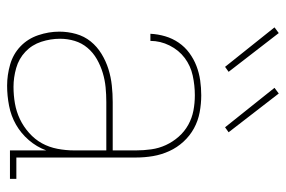

<svg xmlns="http://www.w3.org/2000/svg" viewBox="-152 -644 804 540"><g transform="rotate(90 250.0 -374.0)"><path d="M221 8Q191 8 161.5 -0.5Q132 -9 110.5 -29.5Q89 -50 79 -79.5Q69 -109 69 -139Q69 -163 75.5 -186Q82 -209 96.5 -227Q111 -245 131.5 -257.5Q152 -270 174.5 -277Q197 -284 220.5 -286.5Q244 -289 267 -289H403V-355Q403 -376 400 -397.5Q397 -419 388 -438.5Q379 -458 364.5 -474.5Q350 -491 331 -501.5Q312 -512 291 -516Q270 -520 248 -520Q220 -520 192.5 -514Q165 -508 143 -491.5Q121 -475 108 -449Q95 -423 95 -395H75Q76 -416 82 -436.5Q88 -457 100 -474.5Q112 -492 129 -504.5Q146 -517 165.5 -524.5Q185 -532 206 -535Q227 -538 248 -538Q272 -538 296 -533.5Q320 -529 341 -517.5Q362 -506 378.5 -488Q395 -470 405 -448Q415 -426 419 -402.5Q423 -379 423 -355V-18H483V0H403V-102Q393 -75 374 -53Q355 -31 330.5 -17Q306 -3 277.5 2.5Q249 8 221 8ZM224 -10Q248 -10 271 -14Q294 -18 315 -28Q336 -38 354 -54Q372 -70 383 -90Q394 -110 398.5 -133.5Q403 -157 403 -180V-271H267Q246 -271 225.5 -269Q205 -267 185 -261Q165 -255 146.5 -244.5Q128 -234 114.5 -218Q101 -202 95 -182Q89 -162 89 -141Q89 -114 97.5 -88Q106 -62 125.5 -43.5Q145 -25 171.5 -17.5Q198 -10 224 -10ZM338 -605 227 -744 243 -756 352 -615ZM168 -605 57 -744 73 -756 182 -615Z"/></g></svg>

Font: Iosevka Slab Thin
Style: Regular
Weight: 100
Monospace: yes
Designer: Belleve Invis
Foundry: Belleve Invis
Version: Version 11.1.0; ttfautohint (v1.8.3)